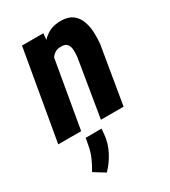

<svg xmlns="http://www.w3.org/2000/svg" viewBox="-197 -634 866 978"><g transform="rotate(-30 236.5 -145.5)"><path d="M200.2 -408.2 129.4 0H-5.4L86.4 -528.3H211.9ZM158.7 -282.2 127.9 -280.3Q131.3 -322.3 143.6 -367.9Q155.8 -413.6 179 -453.1Q202.1 -492.7 237.8 -516.4Q273.4 -540 325.2 -538.6Q366.2 -537.1 389.9 -518.1Q413.6 -499 424.6 -468.5Q435.5 -438 437 -403.6Q438.5 -369.1 435.1 -335.9L378.9 0H245.6L301.3 -337.4Q303.2 -357.4 302.5 -377.2Q301.8 -397 292 -410.6Q282.2 -424.3 257.3 -424.3Q231 -425.8 213.4 -411.1Q195.8 -396.5 184.8 -373.8Q173.8 -351.1 167.7 -326.7Q161.6 -302.2 158.7 -282.2ZM225.6 40.5 222.7 75.2Q217.8 124 194.6 168.5Q171.4 212.9 137.2 248L73.2 208.5Q91.3 178.2 104.7 147.9Q118.2 117.7 124.5 83L132.3 41Z"/></g></svg>

Font: Roboto Condensed
Style: Bold Italic
Weight: 700
Italic angle: -12°
Designer: Christian Robertson
Foundry: Google
Version: Version 3.0